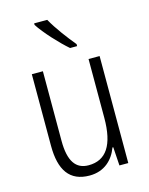

<svg xmlns="http://www.w3.org/2000/svg" viewBox="-117 -839 714 922"><g transform="rotate(-15 240.5 -377.5)"><path d="M209 -765H144V-757C173 -712 237 -643 280 -606H315V-616C281 -657 236 -716 209 -765ZM407 -532H352V-240C352 -104 308 -39 221 -39C158 -39 125 -84 125 -186V-532H70V-176C70 -55 114 10 213 10C287 10 332 -35 353 -92H357L363 0H407Z"/></g></svg>

Font: Noto Sans Armenian Condensed Light
Style: Regular
Weight: 300
Width: 3
Designer: Monotype Design Team
Foundry: Monotype Imaging Inc.
Version: Version 2.008